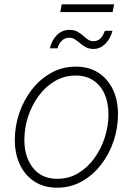

<svg xmlns="http://www.w3.org/2000/svg" viewBox="-20 -854 613 885"><path d="M242.7 11.2Q183.6 11.2 139.9 -16.6Q96.2 -44.4 72.3 -94.2Q48.3 -144 48.3 -209Q48.3 -272 68.6 -332Q88.9 -392.1 126.5 -440.7Q164.1 -489.3 215.8 -518.1Q267.6 -546.9 330.1 -546.9Q389.6 -546.9 433.1 -519Q476.6 -491.2 500.2 -441.7Q523.9 -392.1 523.9 -327.1Q523.9 -264.2 503.7 -203.9Q483.4 -143.6 445.8 -95Q408.2 -46.4 356.7 -17.6Q305.2 11.2 242.7 11.2ZM243.7 -29.8Q297.4 -29.8 340.8 -55.9Q384.3 -82 415.3 -125.2Q446.3 -168.5 463.1 -220.9Q480 -273.4 480 -326.2Q480 -379.4 462.4 -419.7Q444.8 -460 410.9 -482.9Q377 -505.9 329.1 -505.9Q276.9 -505.9 233.6 -480.7Q190.4 -455.6 158.7 -412.6Q127 -369.6 109.6 -316.9Q92.3 -264.2 92.3 -209.5Q92.3 -130.4 132.1 -80.1Q171.9 -29.8 243.7 -29.8ZM410.6 -628.4Q390.6 -628.4 376.2 -636.2Q361.8 -644 349.6 -654.3Q337.4 -664.6 325.7 -672.4Q314 -680.2 299.8 -680.2Q279.3 -680.2 264.9 -666.5Q250.5 -652.8 245.1 -631.3H210Q218.3 -668.5 242.4 -692.4Q266.6 -716.3 300.3 -716.3Q321.8 -716.3 336.4 -708.3Q351.1 -700.2 362.5 -689.9Q374 -679.7 385.3 -671.9Q396.5 -664.1 410.6 -664.1Q428.7 -664.1 441.4 -675.3Q454.1 -686.5 463.4 -711.9H498.5Q487.8 -673.3 464.4 -650.9Q440.9 -628.4 410.6 -628.4ZM505.9 -834 499 -798.3H257.8L264.2 -834Z"/></svg>

Font: Inter 18pt ExtraLight
Style: Italic
Weight: 250
Italic angle: -9.3988°
Designer: Rasmus Andersson
Foundry: rsms
Version: Version 4.001;git-66647c0bb